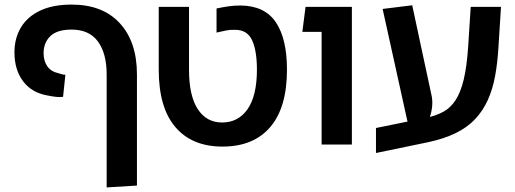

<svg xmlns="http://www.w3.org/2000/svg" viewBox="-20 -630 2243 837"><path d="M445 187V-305Q445 -397 407 -449Q369 -501 292 -501Q229 -501 199.5 -472.5Q170 -444 170 -398Q170 -365 186 -341.5Q202 -318 234 -311Q243 -308 251 -306Q259 -304 265 -304L255 -208Q243 -206 226.5 -207.5Q210 -209 186 -214Q118 -226 80.5 -276Q43 -326 43 -402Q43 -463 71 -510Q99 -557 154.5 -583.5Q210 -610 292 -610Q428 -610 502.5 -528.5Q577 -447 577 -306V179Z M950 9Q817 9 744.5 -76Q672 -161 672 -326V-600H804V-326Q804 -213 842 -154.5Q880 -96 948 -96Q1019 -96 1059.5 -154.5Q1100 -213 1100 -326Q1100 -409 1079 -454.5Q1058 -500 1005 -500Q984 -501 965 -497Q946 -493 924 -488V-593Q952 -599 976.5 -602.5Q1001 -606 1029 -606Q1134 -605 1182.5 -533Q1231 -461 1231 -326Q1231 -161 1158 -76Q1085 9 950 9Z M1382 0V-600H1514V0ZM1298 -491 1312 -600H1469V-491Z M1619 37V-72L1845 -118Q1884 -127 1914 -143.5Q1944 -160 1966 -193.5Q1988 -227 2001.5 -283Q2015 -339 2021 -428L2032 -600H2164L2153 -425Q2149 -357 2138.5 -299.5Q2128 -242 2107 -195Q2086 -148 2052 -111.5Q2018 -75 1967 -50Q1916 -25 1846 -10ZM1767 -52 1648 -591 1777 -607 1860 -220Q1867 -192 1863.5 -162.5Q1860 -133 1848 -104.5Q1836 -76 1816 -52Z"/></svg>

Font: Noto Sans Hebrew Thin SemiBold
Style: Regular
Weight: 600
Version: Version 3.001